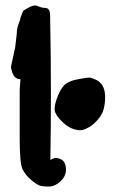

<svg xmlns="http://www.w3.org/2000/svg" viewBox="-20 -686 431 709"><path d="M332 -392.6Q368.2 -377 368.2 -328.1Q368.2 -279.3 348.6 -253.4Q329.1 -227.5 308.6 -216.3Q288.1 -205.1 277.8 -205.1Q243.2 -205.1 212.4 -233.9Q181.6 -262.7 181.6 -283.2Q181.6 -303.7 195.3 -335.9Q209 -368.2 226.1 -378.4Q243.2 -388.7 261.7 -392.1Q280.3 -395.5 291.5 -397.5Q302.7 -399.4 309.6 -399.4Q316.4 -399.4 332 -392.6ZM146.5 -656.7Q164.6 -656.7 165 -630.9Q168 -480 168 -346.4Q168 -212.9 166 -95.7L182.1 -102.5H183.6Q223.6 -102.5 223.6 -59.1Q223.6 -35.2 203.1 -16.1Q182.6 2.9 159.2 2.9Q135.7 2.9 124.3 -1.7Q112.8 -6.3 93 -23.4Q73.2 -40.5 63 -61.8Q52.7 -83 52.7 -176.8V-355.5Q54.7 -375 55.7 -393.6H53.7Q27.3 -394 20.5 -438V-439.5L36.1 -511.7L42 -562Q42 -577.6 46.9 -592.8Q51.8 -607.9 53.2 -610.4Q54.7 -612.8 55.2 -619.1Q55.2 -619.6 58.6 -628.4Q64.5 -644.5 66.9 -647Q96.2 -666 109.9 -666Q113.3 -666 115.7 -665Q133.8 -656.7 146.5 -656.7Z"/></svg>

Font: Drukaatie burti
Style: Demi
Weight: 600
Version: Version 0.14